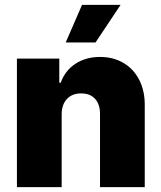

<svg xmlns="http://www.w3.org/2000/svg" viewBox="-20 -772 664 792"><path d="M234.4 0H49.8V-530.3H224.6V-430.7H230.5Q248 -480.5 291 -508.8Q334 -537.1 392.6 -537.1Q447.8 -537.1 490 -512Q532.2 -486.8 554.9 -441.4Q577.6 -396 577.1 -337.9V0H392.6V-299.8Q393.1 -340.8 372.6 -363.8Q352.1 -386.7 314.5 -386.7Q277.3 -386.7 255.9 -363.5Q234.4 -340.3 234.4 -299.8ZM318.4 -752H477.5L374 -596.7H251Z"/></svg>

Font: Pretendard Std Black
Style: Regular
Weight: 900
Designer: Base glyphs from Inter by Rasmus Andersson; Hangeul glyphs from Noto Sans CJK(Source Han Sans) by Jang Soo-young and Kan
Foundry: Kil Hyung-jin
Version: Version 1.309